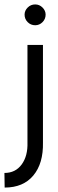

<svg xmlns="http://www.w3.org/2000/svg" viewBox="-20 -643 264 867"><path d="M139 -529Q119 -529 105 -543Q91 -557 91 -577Q91 -595 105 -609Q119 -623 139 -623Q158 -623 172 -609Q186 -595 186 -577Q186 -557 172 -543Q158 -529 139 -529ZM174 -440V0Q176 95 130.5 149.5Q85 204 1 204L0 138Q50 138 78 99.5Q106 61 104 0V-440Z"/></svg>

Font: Arcon
Style: Regular
Weight: 400
Designer: M. Zarth
Foundry: martin zarth - visuelle & digitale kommunikation
Version: Version 1.131;PS 001.131;hotconv 1.0.70;makeotf.lib2.5.58329